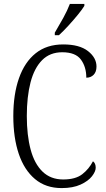

<svg xmlns="http://www.w3.org/2000/svg" viewBox="-20 -951 541 981"><path d="M295 10Q214 10 159 -36Q104 -82 76 -164.5Q48 -247 48 -358Q48 -469 77 -551.5Q106 -634 162.5 -679Q219 -724 303 -724Q386 -724 429.5 -690Q473 -656 473 -611Q473 -584 458.5 -569Q444 -554 421 -554Q421 -609 393.5 -646.5Q366 -684 298 -684Q235 -684 195 -643.5Q155 -603 136 -530Q117 -457 117 -358Q117 -260 136.5 -187Q156 -114 197.5 -74Q239 -34 303 -34Q366 -34 400.5 -61Q435 -88 455 -127Q469 -117 469 -94Q469 -75 450 -50.5Q431 -26 392 -8Q353 10 295 10ZM260 -784Q282 -821 303 -859Q324 -897 337 -931H411V-921Q401 -904 378.5 -876.5Q356 -849 330 -820.5Q304 -792 281 -771H260Z"/></svg>

Font: Noto Serif Lao Condensed Light
Style: Regular
Weight: 300
Width: 3
Designer: Monotype Design Team
Foundry: Monotype Imaging Inc.
Version: Version 2.003; ttfautohint (v1.8.4.7-5d5b)